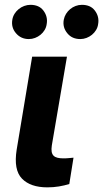

<svg xmlns="http://www.w3.org/2000/svg" viewBox="-20 -785 436 811"><path d="M50.4 -152.7 115.8 -545.5H262.8L198.9 -170.8Q196.4 -154.5 198.3 -143.8Q200.3 -133.2 206.5 -127.1Q212.7 -121.1 223 -118.6Q233.3 -116.1 247.2 -116.1Q261 -116.1 271.3 -117.2Q281.6 -118.3 290.5 -119L272.7 -7.8Q252.5 -1.4 229 2.5Q205.6 6.4 180 6.4Q108.7 6.4 72.8 -30.5Q36.9 -67.5 50.4 -152.7ZM249.3 -701.3Q251.8 -714.8 258.9 -726.4Q266 -737.9 276.3 -746.4Q286.6 -755 299.4 -759.8Q312.1 -764.6 326 -764.6Q343.4 -764.6 357.1 -758.9Q370.7 -753.2 380.3 -740.8Q400.2 -714.8 394.5 -683.2Q392.8 -669.7 385.8 -658.2Q378.9 -646.7 368.4 -638.1Q358 -629.6 345.3 -624.8Q332.7 -620 319.2 -620Q302.2 -620 288.5 -625.9Q274.9 -631.7 264.6 -644.2Q243.6 -669.4 249.3 -701.3ZM32 -701.3Q34.1 -714.8 41.2 -726.4Q48.3 -737.9 58.8 -746.4Q69.2 -755 82.2 -759.8Q95.2 -764.6 108.7 -764.6Q126.1 -764.6 139.7 -758.9Q153.4 -753.2 163 -740.8Q182.9 -714.8 177.2 -683.2Q175.4 -669.7 168.5 -658.2Q161.6 -646.7 151.1 -638.1Q140.6 -629.6 128 -624.8Q115.4 -620 101.9 -620Q68.5 -620 47.6 -644.5Q26.6 -668.7 32 -701.3Z"/></svg>

Font: Inter P
Style: Bold Italic
Weight: 700
Italic angle: 9.39999°
Designer: Rasmus Andersson
Foundry: rsms
Version: Version 3.018;git-588b23468